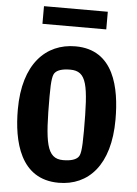

<svg xmlns="http://www.w3.org/2000/svg" viewBox="-62 -989 744 1046"><g transform="rotate(5 310.0 -466.0)"><path d="M298.5 9.5C460.5 9.5 577.5 -110.5 577.5 -360.5C577.5 -532.5 537.5 -739 326 -739C164.5 -739 42.5 -619 42.5 -369C42.5 -197 87 9.5 298.5 9.5ZM135.5 -845.5H484.5V-942H135.5ZM208.5 -456C208.5 -548 214.5 -575 227.5 -587.5C239 -599.5 262.5 -610 308 -610C399.5 -610 411.5 -536.5 411.5 -284C411.5 -172 405 -150.5 392.5 -138C381 -126 357.5 -115.5 312 -115.5C220.5 -115.5 208.5 -203.5 208.5 -456Z"/></g></svg>

Font: Monaspace Argon ExtraBold
Style: Bold
Weight: 800
Designer: Riley Cran & the Lettermatic Team
Foundry: Lettermatic
Version: Version 1.000 (Monaspace Argon)